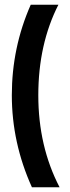

<svg xmlns="http://www.w3.org/2000/svg" viewBox="-20 -711 294 812"><path d="M227 -691Q142 -524 142 -308Q142 -92 232 81H115Q30 -107 30 -308.5Q30 -510 110 -691Z"/></svg>

Font: Squada One
Style: Regular
Weight: 400
Designer: Joe Prince
Foundry: Joe Prince
Version: Version 1.001